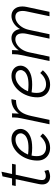

<svg xmlns="http://www.w3.org/2000/svg" viewBox="936 -1630 702 2614"><g transform="rotate(-90 1287.0 -323.0)"><path d="M62 -460 72 -510H165L193 -640L256 -654L225 -510H364L354 -460H215L148 -148Q146 -137 144.5 -125.5Q143 -114 143 -103Q143 -75 157.5 -62.5Q172 -50 196 -50Q229 -50 267 -69L281 -16Q263 -6 238.5 1Q214 8 191 8Q142 8 112.5 -20Q83 -48 83 -97Q83 -120 88 -145L155 -460Z M408 -165Q408 -234 430.5 -297.5Q453 -361 493 -410.5Q533 -460 586 -489Q639 -518 700 -518Q762 -518 800.5 -483Q839 -448 839 -394Q839 -357 814 -320.5Q789 -284 732.5 -260Q676 -236 581 -236Q557 -236 530.5 -238Q504 -240 476 -244Q468 -210 468 -176Q468 -109 500.5 -78Q533 -47 584 -47Q631 -47 670 -68.5Q709 -90 739 -126L776 -91Q740 -48 690.5 -20Q641 8 579 8Q531 8 492.5 -12.5Q454 -33 431 -71.5Q408 -110 408 -165ZM695 -463Q650 -463 610.5 -440Q571 -417 540 -378.5Q509 -340 490 -292Q540 -286 579 -286Q655 -286 698.5 -302.5Q742 -319 760.5 -343.5Q779 -368 779 -390Q779 -423 756 -443Q733 -463 695 -463Z M902 0 984 -388Q989 -413 992 -436.5Q995 -460 995 -485V-510H1051L1047 -417Q1089 -475 1143 -498.5Q1197 -522 1244 -518L1231 -456Q1179 -456 1136.5 -439.5Q1094 -423 1063.5 -377Q1033 -331 1014 -244L962 0Z M1269 -165Q1269 -234 1291.5 -297.5Q1314 -361 1354 -410.5Q1394 -460 1447 -489Q1500 -518 1561 -518Q1623 -518 1661.5 -483Q1700 -448 1700 -394Q1700 -357 1675 -320.5Q1650 -284 1593.5 -260Q1537 -236 1442 -236Q1418 -236 1391.5 -238Q1365 -240 1337 -244Q1329 -210 1329 -176Q1329 -109 1361.5 -78Q1394 -47 1445 -47Q1492 -47 1531 -68.5Q1570 -90 1600 -126L1637 -91Q1601 -48 1551.5 -20Q1502 8 1440 8Q1392 8 1353.5 -12.5Q1315 -33 1292 -71.5Q1269 -110 1269 -165ZM1556 -463Q1511 -463 1471.5 -440Q1432 -417 1401 -378.5Q1370 -340 1351 -292Q1401 -286 1440 -286Q1516 -286 1559.5 -302.5Q1603 -319 1621.5 -343.5Q1640 -368 1640 -390Q1640 -423 1617 -443Q1594 -463 1556 -463Z M1763 0 1845 -388Q1850 -413 1853 -436.5Q1856 -460 1856 -485V-510H1912L1909 -418Q1939 -464 1983.5 -491Q2028 -518 2076 -518Q2124 -518 2157.5 -487.5Q2191 -457 2199 -401Q2228 -455 2277 -486.5Q2326 -518 2377 -518Q2434 -518 2470 -479Q2506 -440 2506 -370Q2506 -343 2500 -314L2433 0H2373L2439 -312Q2445 -341 2445 -364Q2445 -465 2362 -465Q2328 -465 2292 -442.5Q2256 -420 2228 -378Q2200 -336 2187 -278L2128 0H2068L2134 -312Q2140 -341 2140 -364Q2140 -465 2058 -465Q2023 -465 1987 -442.5Q1951 -420 1923 -378Q1895 -336 1882 -278L1823 0Z"/></g></svg>

Font: Radio Canada Light
Style: Italic
Weight: 300
Italic angle: -12°
Designer: Charles Daoud, Etienne Aubert Bonn, Alexandre Saumier Demers, Jacques Le Bailly
Foundry: Radio-Canada
Version: Version 2.104; ttfautohint (v1.8.4.7-5d5b);gftools[0.9.28.de